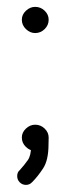

<svg xmlns="http://www.w3.org/2000/svg" viewBox="-20 -431 205 554"><path d="M81.5 -335.6Q66.8 -335.6 54.9 -347Q43 -358.4 43 -374.1Q43 -388.9 54.9 -400.1Q66.8 -411.2 81.5 -411.2Q97.2 -411.2 108.8 -400.1Q120.4 -388.9 120.4 -374.1Q120.4 -358.4 108.8 -347Q97.2 -335.6 81.5 -335.6ZM73.1 94.2Q65.6 102.5 55.1 102.5Q44.4 102.5 37 95.1Q29.6 87.8 29.6 77Q29.6 65.9 37.1 59.8Q50.8 44.5 60.2 31.1Q69.6 17.8 69.6 -7.9L120.4 -34.1L120 -14.8Q120 31.1 104.4 54.8Q88.9 78.5 73.1 94.2ZM81.5 4.4Q66.8 4.4 54.9 -7Q43 -18.4 43 -34.1Q43 -48.9 54.9 -60.1Q66.8 -71.2 81.5 -71.2Q97.2 -71.2 108.8 -60.1Q120.4 -48.9 120.4 -34.1Q120.4 -18.4 108.8 -7Q97.2 4.4 81.5 4.4Z"/></svg>

Font: Libertine-Super Thin
Style: Regular
Weight: 100
Designer: Bastien Sozeau
Foundry: NBR — Bastien Sozeau
Version: Version 2.003;gftools[0.9.33]